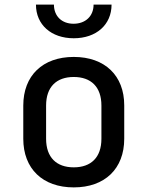

<svg xmlns="http://www.w3.org/2000/svg" viewBox="-20 -805 640 833"><path d="M300 -639C398 -639 464 -698 464 -785H386C386 -735 351 -702 299 -702C248 -702 214 -735 214 -785H136C136 -698 202 -639 300 -639ZM300 8C435 8 519 -73 519 -203V-348C519 -477 435 -558 300 -558C165 -558 81 -477 81 -347V-203C81 -73 165 8 300 8ZM300 -79C225 -79 180 -122 180 -203V-347C180 -428 225 -471 300 -471C375 -471 420 -428 420 -347V-203C420 -122 375 -79 300 -79Z"/></svg>

Font: Tekne LDO Medium
Style: Regular
Weight: 500
Monospace: yes
Designer: Alessio Laiso, Mario Rullo, Paolo Rosset
Foundry: Alessio Laiso
Version: Version 1.000;hotconv 1.0.109;makeotfexe 2.5.65596